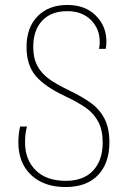

<svg xmlns="http://www.w3.org/2000/svg" viewBox="-20 -744 523 774"><path d="M54 -170Q54 -203 61 -234H89Q81 -209 81 -170Q81 -100 124 -57.5Q167 -15 245 -15Q317 -15 355.5 -56.5Q394 -98 394 -169Q394 -219 376.5 -252.5Q359 -286 327.5 -308.5Q296 -331 243 -356Q160 -395 123.5 -438.5Q87 -482 87 -555Q87 -633 131.5 -678.5Q176 -724 252 -724Q323 -724 366 -681.5Q409 -639 409 -576Q409 -559 406 -547H379Q382 -559 382 -575Q382 -628 346.5 -663.5Q311 -699 251 -699Q186 -699 150 -660.5Q114 -622 114 -555Q114 -510 130.5 -479Q147 -448 176.5 -426.5Q206 -405 256 -381Q312 -354 347 -328.5Q382 -303 401.5 -265Q421 -227 421 -170Q421 -86 375 -38Q329 10 244 10Q157 10 105.5 -38.5Q54 -87 54 -170Z"/></svg>

Font: Noto Sans Georgian Thin Narrow
Style: Regular
Weight: 250
Width: 4
Designer: Monotype Design team
Foundry: Monotype Imaging Inc.
Version: Version 1.000